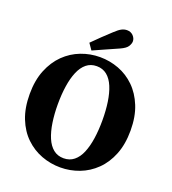

<svg xmlns="http://www.w3.org/2000/svg" viewBox="-158 -999 1018 1136"><g transform="rotate(20 351.0 -430.5)"><path d="M351.2 18.5Q289.6 18.5 232.5 -2.9Q175.4 -24.3 130.3 -67.6Q85.3 -110.9 59.4 -176.1Q33.5 -241.2 33.5 -328.6Q33.5 -414.9 59.9 -479.9Q86.3 -544.9 130.8 -588.5Q175.4 -632 232.5 -653.9Q289.6 -675.8 351.2 -675.8Q412.7 -675.8 469.7 -654.4Q526.7 -632.9 571.2 -589.5Q615.8 -546 642.1 -481Q668.5 -416 668.5 -328.6Q668.5 -242.4 642.6 -177.4Q616.8 -112.4 571.9 -68.7Q527 -24.9 469.8 -3.2Q412.7 18.5 351.2 18.5ZM351.2 -39.2Q389 -39.2 415.9 -60.9Q442.8 -82.5 459.2 -121.8Q475.6 -161.1 483.4 -213.9Q491.2 -266.7 491.2 -328.6Q491.2 -390.3 483.4 -443.1Q475.6 -495.9 459.2 -535.3Q442.8 -574.8 415.9 -596.8Q389 -618.7 351.2 -618.7Q313.3 -618.7 286.4 -596.8Q259.6 -574.8 243 -535.3Q226.4 -495.9 218.5 -443.1Q210.5 -390.3 210.5 -328.6Q210.5 -266.7 218.5 -213.9Q226.4 -161.1 243 -121.8Q259.6 -82.5 286.4 -60.9Q313.3 -39.2 351.2 -39.2ZM261.5 -734Q288.8 -761.8 316.9 -788.5Q345 -815.2 371.8 -840Q396.3 -863.1 412.8 -871.6Q429.3 -880.1 446.5 -880.1Q470.3 -880.1 485.6 -864.3Q500.8 -848.4 500.8 -829.1Q500.8 -815.4 490.3 -797.8Q479.8 -780.2 444.5 -764.2Q405 -746.5 366.4 -729.5Q327.8 -712.5 288.7 -694.8Z"/></g></svg>

Font: Source Serif 4 Variable
Style: Regular
Weight: 400
Designer: Frank Grießhammer
Foundry: Adobe
Version: Version 4.005;hotconv 1.1.0;makeotfexe 2.6.0